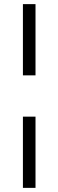

<svg xmlns="http://www.w3.org/2000/svg" viewBox="-20 -830 283 930"><path d="M91 -810H152V-465H91ZM91 -265H152V80H91Z"/></svg>

Font: Murecho
Style: Regular
Weight: 400
Designer: Neil Summerour
Foundry: Positype
Version: Version 1.010; ttfautohint (v1.8.3)